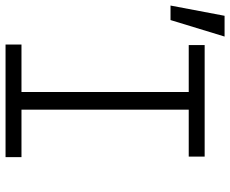

<svg xmlns="http://www.w3.org/2000/svg" viewBox="-122 -722 810 675"><g transform="rotate(90 282.5 -385.0)"><path d="M102 0H498V-56H331V-644H496V-700H104V-644H269V-56H102ZM74 -770H1L-35 -580H16Z"/></g></svg>

Font: CommitMonoV142 ExtLt
Style: Regular
Weight: 200
Monospace: yes
Designer: Eigil Nikolajsen
Foundry: Eigil Nikolajsen
Version: Version 1.142